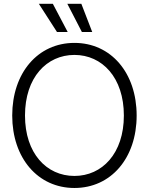

<svg xmlns="http://www.w3.org/2000/svg" viewBox="-20 -959 768 990"><path d="M363.8 10.3C552.2 10.3 684.6 -143.6 684.6 -363.3C684.6 -583.5 552.2 -737.8 363.8 -737.8C175.3 -737.8 43 -583.5 43 -363.3C43 -144 175.3 10.3 363.8 10.3ZM363.8 -51.8C219.7 -51.8 108.9 -168.5 108.9 -363.3C108.9 -559.6 220.7 -675.8 363.8 -675.8C506.8 -675.8 618.7 -559.1 618.7 -363.3C618.7 -168 506.8 -51.8 363.8 -51.8ZM402.3 -793.9H455.6L399.4 -939.5H327.1ZM273.9 -793.9H329.1L252.4 -939.5H180.2Z"/></svg>

Font: Raveo Display Display Light
Style: Regular
Weight: 300
Designer: Jakub Foglar, Rasmus Andersson (Inter)
Foundry: Jakubfoglar.com
Version: Version 1.100;Glyphs 3.2.3 (3260)